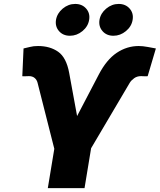

<svg xmlns="http://www.w3.org/2000/svg" viewBox="-20 -976 829 996"><path d="M228 0 261.7 -204.1 174.8 -546.9Q170.9 -562 159.7 -571.5Q148.4 -581.1 129.9 -581.1Q126.5 -581.1 117.2 -580.6Q109.9 -580.6 103 -580.3Q96.2 -580.1 95.7 -581.1L102.1 -724.6Q117.2 -727.5 135 -732.4Q152.8 -737.3 177.2 -737.3Q239.3 -737.3 281.7 -707.5Q324.2 -677.7 338.9 -597.7L379.9 -374L492.7 -589.8Q532.7 -666.5 585.4 -701.9Q638.2 -737.3 699.7 -737.3Q720.2 -737.3 746.6 -732.4Q772.9 -727.5 788.6 -724.6L746.1 -581.1Q744.6 -580.1 737.1 -580.3Q729.5 -580.6 722.2 -580.6Q714.4 -581.1 711.9 -581.1Q690.9 -581.1 676 -570.3Q661.1 -559.6 653.3 -546.9L452.6 -207L418.5 0ZM342.8 -790.5Q307.1 -790.5 286.1 -814.7Q265.1 -838.9 270.5 -873Q276.4 -907.2 305.4 -931.4Q334.5 -955.6 370.1 -955.6Q405.8 -955.6 427 -931.4Q448.2 -907.2 442.4 -873Q437 -838.9 407.7 -814.7Q378.4 -790.5 342.8 -790.5ZM568.4 -790.5Q532.7 -790.5 511.7 -814.7Q490.7 -838.9 496.1 -873Q502 -907.2 531 -931.4Q560.1 -955.6 595.7 -955.6Q631.3 -955.6 652.6 -931.4Q673.8 -907.2 668 -873Q662.6 -838.9 633.3 -814.7Q604 -790.5 568.4 -790.5Z"/></svg>

Font: Inter Black
Style: Italic
Weight: 900
Italic angle: -9.39999°
Designer: Rasmus Andersson
Foundry: rsms
Version: Version 4.000;git-a52131595